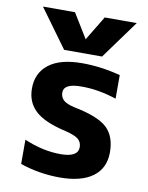

<svg xmlns="http://www.w3.org/2000/svg" viewBox="-87 -826 692 900"><g transform="rotate(10 259.5 -376.5)"><path d="M245.1 -96.7Q328.1 -96.7 328.1 -144.5Q328.1 -167 312.5 -181.2Q296.9 -195.3 253.9 -206.1Q148.4 -229.5 104 -270.5Q59.6 -311.5 59.6 -377Q59.6 -451.2 113.8 -492.7Q168 -534.2 271.5 -534.2Q361.3 -534.2 454.1 -509.8V-397.5Q366.2 -426.8 285.2 -425.8Q203.1 -425.8 203.1 -382.8Q203.1 -361.3 217.8 -347.2Q232.4 -333 271.5 -324.2Q385.7 -301.8 428.7 -261.7Q471.7 -221.7 471.7 -144.5Q471.7 -69.3 417 -28.8Q362.3 11.7 259.8 11.7Q162.1 11.7 71.3 -19.5V-134.8Q160.2 -96.7 245.1 -96.7ZM267.6 -647.5 337.9 -763.7H490.2L357.4 -581.1H176.8L43.9 -763.7H196.3Z"/></g></svg>

Font: Gen Shin Gothic Bold
Style: Bold
Weight: 700
Designer: [Source Han Sans]
Ryoko NISHIZUKA  (kana & ideographs); Paul D. Hunt (Latin, Greek & Cyrillic); Wenlong ZHANG  (bopomofo
Version: Version 1.002.20150607